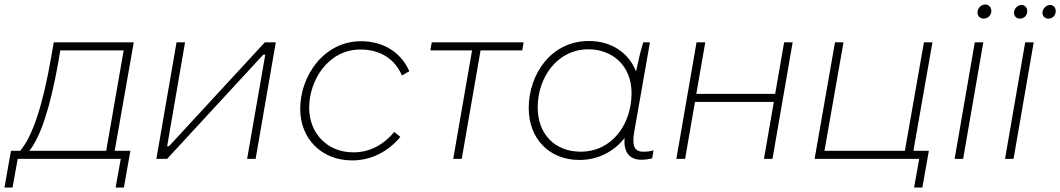

<svg xmlns="http://www.w3.org/2000/svg" viewBox="-66 -709 4732 857"><path d="M-46 128H-10L13 0H473L450 128H487L516 -36H446L531 -520H174L162 -452C126 -242 79 -99 24 -36H-17ZM65 -36C114 -97 157 -223 194 -430L203 -484H486L408 -36Z M632 0H680L1109 -465H1118L1037 0H1075L1165 -520H1116L688 -56H680L760 -520H722Z M1506 7C1588 7 1665 -30 1721 -98L1694 -120C1646 -63 1585 -29 1511 -29C1395 -29 1314 -114 1314 -228C1314 -351 1399 -488 1543 -488C1632 -488 1697 -445 1728 -372L1761 -391C1725 -473 1648 -525 1545 -525C1381 -525 1274 -372 1274 -223C1274 -90 1369 7 1506 7Z M1855 -484H2041L1957 0H1995L2079 -484H2265L2271 -520H1861Z M2796 4C2814 4 2827 2 2845 -2L2851 -38C2835 -33 2822 -32 2804 -32C2760 -32 2756 -68 2765 -121L2835 -520H2805C2792 -477 2782 -433 2773 -390C2741 -472 2665 -526 2562 -526C2395 -526 2294 -379 2294 -226C2294 -93 2383 5 2520 5C2603 5 2674 -32 2722 -93C2716 -29 2745 4 2796 4ZM2561 -489C2663 -489 2753 -420 2753 -293C2753 -157 2668 -32 2526 -32C2409 -32 2334 -112 2334 -230C2334 -362 2420 -489 2561 -489Z M3434 -520 3394 -290H3042L3082 -520H3043L2953 0H2992L3036 -254H3388L3344 0H3382L3472 -520Z M4080 -36H4011L4096 -520H4058L3973 -36H3614L3699 -520H3661L3570 0H4037L4014 128H4051Z M4195 0H4233L4323 -520H4285ZM4325 -626C4342 -626 4359 -640 4359 -660C4359 -675 4348 -689 4332 -689C4313 -689 4297 -672 4297 -653C4297 -638 4308 -626 4325 -626Z M4420 0H4458L4548 -520H4510ZM4613 -626C4629 -625 4645 -638 4646 -656C4648 -672 4638 -686 4622 -687C4605 -687 4589 -672 4587 -655C4586 -639 4596 -626 4613 -626ZM4486 -626C4502 -625 4518 -638 4519 -656C4521 -672 4511 -686 4494 -687C4477 -687 4462 -672 4460 -655C4459 -639 4469 -626 4486 -626Z"/></svg>

Font: Fixel Display 20240404 ExLight
Style: Italic
Weight: 200
Italic angle: -10°
Designer: AlfaBravo + MacPaw
Foundry: Kyrylo Tkachov, Marchela Mozhyna, Serhii Makarenko, Maria Weinstein, Zakhar Kryvoshyya
Version: Version 1.211;Glyphs 3.2 (3225)